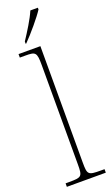

<svg xmlns="http://www.w3.org/2000/svg" viewBox="-182 -996 602 1033"><g transform="rotate(-20 118.5 -479.5)"><path d="M62 -812V-799H65C105 -839 168 -914 190 -949V-959H147C128 -914 92 -858 62 -812ZM7 0H230V-20H209C136 -20 132 -24 132 -94V-760H7V-740H37C97 -740 104 -736 104 -662V-94C104 -24 100 -20 27 -20H7Z"/></g></svg>

Font: Noto Serif Thai SemiCondensed Thin
Style: Regular
Weight: 100
Width: 4
Designer: Monotype Design Team
Foundry: Monotype Imaging Inc.
Version: Version 2.002